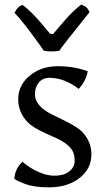

<svg xmlns="http://www.w3.org/2000/svg" viewBox="-20 -801 457 839"><path d="M323.7 -412.6Q261.2 -460.9 196.3 -460.9Q152.8 -460.9 137.7 -418.9Q132.8 -406.7 132.8 -388.2Q132.8 -369.6 143.3 -352.8Q153.8 -335.9 171.1 -322.8Q188.5 -309.6 210.9 -298.8L255.9 -276.9Q316.4 -247.6 337.4 -226.6Q379.4 -183.6 379.4 -126.5Q379.4 -62.5 325.7 -21.5Q273.4 17.6 195.3 17.6Q129.9 17.6 93.5 4.2Q57.1 -9.3 42.5 -19.5Q45.9 -64.5 78.1 -94.2Q126 -53.2 181.2 -38.1Q200.2 -33.2 218 -33.2Q235.8 -33.2 251.7 -37.1Q267.6 -41 279.3 -49.8Q306.2 -68.4 306.2 -97.9Q306.2 -127.4 295.7 -144Q285.2 -160.6 267.8 -173.3Q250.5 -186 228.5 -196.3L182.6 -216.8Q123.5 -243.7 102.1 -265.6Q59.6 -309.1 59.6 -367.7Q59.6 -429.2 110.4 -470.7Q159.7 -511.7 233.4 -511.7Q302.7 -511.7 363.3 -489.7Q359.9 -467.3 348.1 -446Q336.4 -424.8 323.7 -412.6ZM170.9 -579.6Q167 -586.4 158.2 -598.6Q107.4 -668.9 91.8 -688Q91.8 -688 64.5 -721.7Q52.7 -735.8 43.5 -745.1Q52.7 -762.2 60.1 -768.8Q67.4 -775.4 77.6 -779.8Q115.2 -754.4 172.9 -684.6Q172.9 -684.6 199.2 -652.8H212.4Q272 -724.1 295.9 -747.1Q319.8 -770 335.4 -781.2Q357.4 -771.5 362.8 -763.2Q368.2 -754.9 371.1 -747.6Q249 -596.2 239.7 -579.6Q222.7 -576.2 203.9 -576.2Q185.1 -576.2 170.9 -579.6Z"/></svg>

Font: Trykker
Style: Regular
Weight: 400
Designer: Magnus Gaarde
Foundry: Magnus Gaarde
Version: Version 1.001